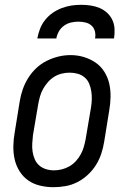

<svg xmlns="http://www.w3.org/2000/svg" viewBox="-20 -770 540 798"><path d="M202 8Q174 8 146.5 1.5Q119 -5 97.5 -20Q76 -35 61.5 -58Q47 -81 41 -107.5Q35 -134 35.5 -162.5Q36 -191 41 -219L62 -349Q66 -374 74.5 -398.5Q83 -423 97 -445.5Q111 -468 130.5 -486.5Q150 -505 174 -517Q198 -529 223 -535Q248 -541 273 -541Q302 -541 328.5 -533Q355 -525 377 -510Q399 -495 413.5 -472Q428 -449 434 -422.5Q440 -396 439.5 -367.5Q439 -339 434 -311L413 -181Q409 -156 401 -131.5Q393 -107 379 -84.5Q365 -62 345 -43.5Q325 -25 301.5 -13Q278 -1 252.5 3.5Q227 8 202 8ZM204 -62Q220 -62 236.5 -66Q253 -70 268 -78.5Q283 -87 295 -100Q307 -113 315.5 -128.5Q324 -144 328.5 -160Q333 -176 336 -192L358 -322Q361 -339 361.5 -356.5Q362 -374 359.5 -390.5Q357 -407 350.5 -422.5Q344 -438 331.5 -448.5Q319 -459 303 -463.5Q287 -468 269 -468Q253 -468 236.5 -464Q220 -460 205.5 -451Q191 -442 179.5 -429Q168 -416 159.5 -401Q151 -386 146.5 -370Q142 -354 139 -338L117 -208Q115 -191 114 -173.5Q113 -156 115.5 -139.5Q118 -123 124.5 -108Q131 -93 143 -82.5Q155 -72 171 -67Q187 -62 204 -62ZM135 -610Q139 -631 146.5 -650.5Q154 -670 167.5 -687Q181 -704 199 -716.5Q217 -729 237 -736.5Q257 -744 277 -747Q297 -750 318 -750Q338 -750 357.5 -747Q377 -744 394.5 -736.5Q412 -729 425.5 -716.5Q439 -704 447 -687Q455 -670 456 -650Q457 -630 454 -610H375Q378 -625 374.5 -639.5Q371 -654 360.5 -663.5Q350 -673 335.5 -676.5Q321 -680 306 -680Q291 -680 275.5 -676.5Q260 -673 246.5 -663.5Q233 -654 225 -640Q217 -626 214 -610Z"/></svg>

Font: Iosevka Slab Oblique
Style: Regular
Weight: 400
Italic angle: -9°
Monospace: yes
Designer: Belleve Invis
Foundry: Belleve Invis
Version: Version 11.1.1; ttfautohint (v1.8.3)